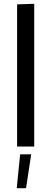

<svg xmlns="http://www.w3.org/2000/svg" viewBox="-20 -771 271 1010"><path d="M70 -748 160 -751V0H70ZM86 41H144L117 219H68Z"/></svg>

Font: Murecho
Style: Regular
Weight: 400
Designer: Neil Summerour
Foundry: Positype
Version: Version 1.010; ttfautohint (v1.8.3)